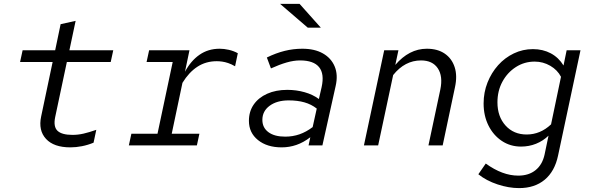

<svg xmlns="http://www.w3.org/2000/svg" viewBox="-20 -746 3040 985"><path d="M341 10Q256 10 216 -33.5Q176 -77 191 -148L250 -428H83L96 -488H263L291 -622L368 -639L336 -488H561L548 -428H323L263 -145Q253 -96 275 -75Q297 -54 352 -54Q380 -54 408.5 -60.5Q437 -67 474 -80L460 -14Q431 -2 400.5 4Q370 10 341 10Z M641 0 654 -60H788L866 -428H732L745 -488H952L929 -378Q959 -434 1003.5 -465Q1048 -496 1107 -496Q1129 -496 1153.5 -490.5Q1178 -485 1200 -473L1186 -406Q1167 -417 1150.5 -422.5Q1134 -428 1119.5 -430Q1105 -432 1092 -432Q1036 -432 992.5 -403.5Q949 -375 916 -321L861 -60H1003L990 0Z M1425 10Q1350 10 1303.5 -27.5Q1257 -65 1257 -126Q1257 -174 1281.5 -209.5Q1306 -245 1350.5 -265Q1395 -285 1454 -285Q1500 -285 1542.5 -273Q1585 -261 1616 -238L1630 -299Q1645 -367 1617 -401.5Q1589 -436 1519 -436Q1487 -436 1450.5 -425.5Q1414 -415 1370 -395L1349 -451Q1396 -474 1440.5 -485Q1485 -496 1531 -496Q1594 -496 1636.5 -472Q1679 -448 1697 -405Q1715 -362 1702 -305L1634 0H1563L1572 -42Q1537 -15 1500.5 -2.5Q1464 10 1425 10ZM1326 -131Q1326 -91 1357 -68Q1388 -45 1443 -45Q1482 -45 1516.5 -57Q1551 -69 1584 -94L1605 -189Q1577 -211 1541.5 -221Q1506 -231 1461 -231Q1401 -231 1363.5 -203.5Q1326 -176 1326 -131ZM1559 -604 1417 -726H1517L1626 -604Z M1847 0 1951 -488H2024L2008 -413Q2043 -454 2083.5 -475Q2124 -496 2170 -496Q2225 -496 2261.5 -471Q2298 -446 2312.5 -401.5Q2327 -357 2314 -298L2251 0H2178L2239 -287Q2253 -355 2226 -395.5Q2199 -436 2140 -436Q2057 -436 1997 -361L1920 0Z M2643 219Q2590 219 2532.5 200Q2475 181 2434 148L2472 93Q2515 124 2556.5 139.5Q2598 155 2639 155Q2693 155 2728 126.5Q2763 98 2774 46L2794 -50Q2766 -23 2730 -8.5Q2694 6 2653 6Q2598 6 2554.5 -23Q2511 -52 2486 -102Q2461 -152 2461 -215Q2461 -272 2481 -322.5Q2501 -373 2535.5 -411.5Q2570 -450 2616 -472Q2662 -494 2714 -494Q2765 -494 2805.5 -472.5Q2846 -451 2871 -410L2887 -488H2958L2843 52Q2826 133 2774.5 176Q2723 219 2643 219ZM2682 -56Q2752 -56 2807 -108L2858 -352Q2840 -387 2803 -408.5Q2766 -430 2723 -430Q2670 -430 2626.5 -402Q2583 -374 2557.5 -327Q2532 -280 2532 -221Q2532 -148 2573.5 -102Q2615 -56 2682 -56Z"/></svg>

Font: Red Hat Mono
Style: Italic
Weight: 300
Italic angle: -12°
Monospace: yes
Designer: Pentagram, MCKL
Foundry: Pentagram, MCKL
Version: Version 1.023